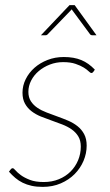

<svg xmlns="http://www.w3.org/2000/svg" viewBox="-20 -723 430 751"><path d="M345 -442Q342 -437.5 337.5 -437.5Q333.5 -437.5 326.8 -444.2Q320 -451 307.5 -458.8Q295 -466.5 275.5 -473.2Q256 -480 227 -480Q199.5 -480 175 -470.5Q150.5 -461 131.8 -445.2Q113 -429.5 102 -408.2Q91 -387 91 -364Q91 -342 100.8 -327Q110.5 -312 126.5 -301.2Q142.5 -290.5 163 -282.8Q183.5 -275 205 -267.2Q226.5 -259.5 247 -250.8Q267.5 -242 283.5 -229.2Q299.5 -216.5 309.2 -198.2Q319 -180 319 -153.5Q319 -123 306.8 -94Q294.5 -65 272 -42.2Q249.5 -19.5 217.8 -5.8Q186 8 147 8Q123 8 103.8 3.8Q84.5 -0.5 68.8 -8.2Q53 -16 40 -27Q27 -38 15 -51.5L21.5 -60Q25 -65 30 -65Q33.5 -65 40.8 -56.5Q48 -48 61.5 -38Q75 -28 96.8 -19.5Q118.5 -11 151 -11Q183.5 -11 210.2 -22Q237 -33 256 -52Q275 -71 285.5 -96.2Q296 -121.5 296 -149.5Q296 -173.5 286.2 -189.5Q276.5 -205.5 260.5 -216.8Q244.5 -228 224 -236Q203.5 -244 182 -251.5Q160.5 -259 140 -267.2Q119.5 -275.5 103.5 -287.8Q87.5 -300 77.8 -317.5Q68 -335 68 -360.5Q68 -388 80.5 -413.2Q93 -438.5 114.8 -457.8Q136.5 -477 166 -488.5Q195.5 -500 229.5 -500Q269.5 -500 298.2 -488Q327 -476 351 -450.5ZM357.5 -585H340Q338.5 -585 336 -586Q333.5 -587 331.5 -590L263.5 -682L260.5 -686.5Q259.5 -685.5 258.5 -684.2Q257.5 -683 256.5 -682L167.5 -590Q164 -585 157.5 -585H140L252 -703H272Z"/></svg>

Font: Lato ExtraLight
Style: Italic
Weight: 275
Italic angle: -7°
Designer: Lukasz Dziedzic with Adam Twardoch and Botio Nikoltchev
Foundry: tyPoland Lukasz Dziedzic
Version: Version 2.015; 2015-08-06; http://www.latofonts.com/